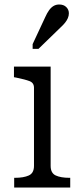

<svg xmlns="http://www.w3.org/2000/svg" viewBox="-20 -833 365 853"><path d="M205 -537V-96Q205 -64 227.5 -53.5Q250 -43 289 -43H292V0H43V-43H46Q85 -43 108 -53.5Q131 -64 131 -96V-443Q131 -465 111.5 -472.5Q92 -480 53 -488L42 -490V-537ZM181 -757Q189 -775 198 -787.5Q207 -800 218 -806.5Q229 -813 243 -813Q263 -813 274.5 -801.5Q286 -790 286 -774Q286 -763 281.5 -752.5Q277 -742 269 -732Q261 -722 250 -712L151 -616H125V-637Z"/></svg>

Font: Roboto Serif 20pt Light
Style: Regular
Weight: 300
Version: Version 1.008